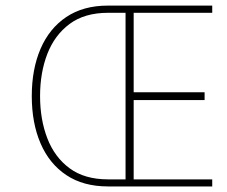

<svg xmlns="http://www.w3.org/2000/svg" viewBox="-20 -670 815 690"><path d="M460.4 -624V-338.4H715.3V-310.5H460.4V-25.4H742.7V0H368.2Q279.3 0 218.3 -40.8Q157.2 -81.5 125.7 -154.8Q94.2 -228 94.2 -324.7Q94.2 -421.4 125.7 -494.6Q157.2 -567.9 218.3 -608.9Q279.3 -649.9 368.2 -649.9H742.7V-624ZM431.2 -624H368.2Q284.2 -624 230.2 -584Q176.3 -543.9 150.1 -476.3Q124 -408.7 124 -324.7Q124 -240.7 150.1 -172.9Q176.3 -105 230.2 -65.2Q284.2 -25.4 368.2 -25.4H431.2Z"/></svg>

Font: Estedad-FD Thin
Style: Regular
Weight: 100
Designer: Amin Abedi
Version: Version 7.3